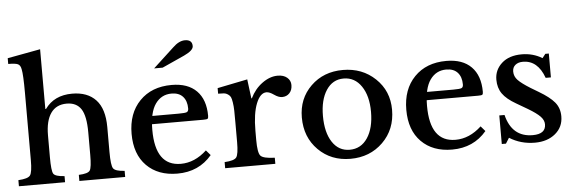

<svg xmlns="http://www.w3.org/2000/svg" viewBox="-50 -929 3294 1098"><g transform="rotate(-5 1597.5 -380.5)"><path d="M368 -501Q456 -501 504 -449.5Q552 -398 552 -293V-150Q552 -73 564 -55.5Q576 -38 629 -35V0H366V-35Q419 -37 430 -54Q441 -71 441 -143V-272Q441 -367 414.5 -407Q388 -447 332 -447Q272 -447 241 -403Q210 -359 210 -276V-150Q210 -72 220.5 -55Q231 -38 284 -35V0H19V-35Q74 -38 87 -55.5Q100 -73 100 -143V-528Q100 -634 93 -665Q89 -688 75 -695Q61 -702 19 -702V-735L208 -770V-427H212Q265 -501 368 -501Z M779 -334H965Q1003 -334 1012.5 -338.5Q1022 -343 1022 -359Q1022 -402 999.5 -427Q977 -452 934 -452Q876 -452 841.5 -403.5Q807 -355 807 -254Q807 -47 953 -47Q1033 -47 1102 -111L1127 -82Q1052 7 929 7Q818 7 752.5 -59Q687 -125 687 -242Q687 -360 755.5 -430.5Q824 -501 939 -501Q1032 -501 1082 -450.5Q1132 -400 1132 -307Q1132 -294 1127.5 -290.5Q1123 -287 1103 -287H776ZM897 -604H848L967 -714Q1003 -749 1037 -749Q1079 -749 1079 -712Q1079 -687 1025 -662Z M1394 -198V-145Q1394 -72 1409.5 -54.5Q1425 -37 1491 -35V0H1203V-35Q1258 -38 1271 -55.5Q1284 -73 1284 -143V-254Q1284 -299 1283.5 -323.5Q1283 -348 1279.5 -370.5Q1276 -393 1271.5 -402Q1267 -411 1256 -418.5Q1245 -426 1233.5 -427Q1222 -428 1200 -428V-460L1373 -495L1387 -385H1390Q1415 -437 1459 -469Q1503 -501 1548 -501Q1582 -501 1602 -484Q1622 -467 1622 -441Q1622 -412 1605.5 -394.5Q1589 -377 1563 -377Q1543 -377 1518 -394.5Q1493 -412 1476 -412Q1440 -412 1417 -354.5Q1394 -297 1394 -198Z M2183 -250Q2183 -137 2108.5 -64Q2034 9 1922 9Q1811 9 1738 -64Q1665 -137 1665 -250Q1665 -359 1738 -430Q1811 -501 1922 -501Q2033 -501 2108 -429.5Q2183 -358 2183 -250ZM1922 -452Q1859 -452 1822.5 -396.5Q1786 -341 1786 -249Q1786 -154 1822.5 -98.5Q1859 -43 1922 -43Q1987 -43 2024.5 -99Q2062 -155 2062 -249Q2062 -340 2024 -396Q1986 -452 1922 -452Z M2356 -334H2542Q2580 -334 2589.5 -338.5Q2599 -343 2599 -359Q2599 -402 2576.5 -427Q2554 -452 2511 -452Q2453 -452 2418.5 -403.5Q2384 -355 2384 -254Q2384 -47 2530 -47Q2610 -47 2679 -111L2704 -82Q2629 7 2506 7Q2395 7 2329.5 -59Q2264 -125 2264 -242Q2264 -360 2332.5 -430.5Q2401 -501 2516 -501Q2609 -501 2659 -450.5Q2709 -400 2709 -307Q2709 -294 2704.5 -290.5Q2700 -287 2680 -287H2353Z M2835 -32 2815 0H2791V-164H2821Q2853 -35 2972 -35Q3047 -35 3047 -91Q3047 -115 3026 -136.5Q3005 -158 2958 -186L2893 -224Q2839 -255 2815.5 -288.5Q2792 -322 2792 -369Q2792 -425 2834 -463Q2876 -501 2949 -501Q3013 -501 3066 -469L3084 -492H3104V-355H3074Q3037 -458 2952 -458Q2925 -458 2908.5 -444.5Q2892 -431 2892 -407Q2892 -379 2912.5 -357.5Q2933 -336 2983 -305L3028 -278Q3089 -242 3116.5 -209Q3144 -176 3144 -128Q3144 -67 3098.5 -29Q3053 9 2981 9Q2900 9 2835 -32Z"/></g></svg>

Font: Kolar Light
Style: Regular
Weight: 300
Designer: Ramakrishna Saiteja (Kannada); Shiva Nallaperumal (Latin)
Foundry: Indian Type Foundry
Version: Version 1.001;PS 1.0;hotconv 1.0.88;makeotf.lib2.5.647800